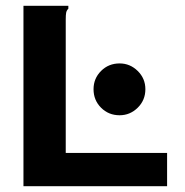

<svg xmlns="http://www.w3.org/2000/svg" viewBox="-20 -643 640 663"><path d="M61 -623H216V-613Q210 -607 208.5 -599.5Q207 -592 207 -576V-115H557V0H61ZM393 -245Q355 -245 329 -271Q303 -297 303 -335Q303 -372 329 -398Q355 -424 393 -424Q429 -424 455.5 -398Q482 -372 482 -335Q482 -297 455.5 -271Q429 -245 393 -245Z"/></svg>

Font: Inconsolata Expanded Black
Style: Regular
Weight: 900
Width: 7
Monospace: yes
Designer: Raph Levien, Cyreal, Brenton Simpson
Foundry: Raph Levien, Cyreal, Google
Version: Version 3.001; ttfautohint (v1.8.2.53-6de2)